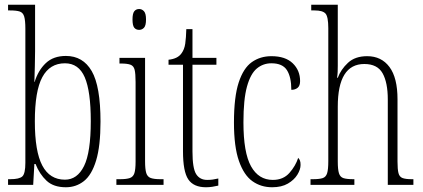

<svg xmlns="http://www.w3.org/2000/svg" viewBox="-20 -780 1786 810"><path d="M258 10Q206 10 176.5 -17.5Q147 -45 130 -88H125L120 0H14V-24H23Q62 -24 74.5 -36Q87 -48 87 -93V-659Q87 -694 82 -710.5Q77 -727 63 -731.5Q49 -736 22 -736H14V-760H128V-564Q128 -538 127 -501.5Q126 -465 125 -434H126Q141 -483 173 -513.5Q205 -544 258 -544Q330 -544 367 -480Q404 -416 404 -267Q404 -164 385.5 -103Q367 -42 334 -16Q301 10 258 10ZM254 -22Q306 -22 334.5 -79.5Q363 -137 363 -269Q363 -395 337.5 -454Q312 -513 254 -513Q190 -513 158.5 -454.5Q127 -396 127 -268Q127 -141 158.5 -81.5Q190 -22 254 -22Z M567 -654Q554 -654 546.5 -663Q539 -672 539 -698Q539 -723 546.5 -732.5Q554 -742 567 -742Q579 -742 587.5 -732.5Q596 -723 596 -698Q596 -672 587.5 -663Q579 -654 567 -654ZM471 0V-24H486Q514 -24 528 -29Q542 -34 547 -49.5Q552 -65 552 -99V-434Q552 -469 548 -485.5Q544 -502 530.5 -507Q517 -512 491 -512H484V-536H592V-100Q592 -66 597 -50Q602 -34 616 -29Q630 -24 657 -24H670V0Z M849 10Q797 10 774.5 -23Q752 -56 752 -142V-507H691V-528Q729 -532 745 -554Q758 -571 761.5 -596Q765 -621 766 -657H792V-536H893V-507H792V-141Q792 -70 807.5 -45.5Q823 -21 854 -21Q867 -21 877.5 -22.5Q888 -24 901 -27V3Q889 6 875.5 8Q862 10 849 10Z M1128 10Q1081 10 1045 -15.5Q1009 -41 988 -101Q967 -161 967 -263Q967 -371 987 -432Q1007 -493 1042.5 -518Q1078 -543 1125 -543Q1184 -543 1215 -513Q1246 -483 1246 -438Q1246 -418 1235.5 -409.5Q1225 -401 1209 -401Q1209 -455 1190.5 -484Q1172 -513 1125 -513Q1090 -513 1063.5 -491Q1037 -469 1022 -415Q1007 -361 1007 -264Q1007 -136 1039 -78.5Q1071 -21 1131 -21Q1175 -21 1201 -50.5Q1227 -80 1238 -114Q1243 -109 1245.5 -102.5Q1248 -96 1248 -84Q1248 -65 1234.5 -43Q1221 -21 1194.5 -5.5Q1168 10 1128 10Z M1290 0V-24H1299Q1327 -24 1341 -28.5Q1355 -33 1360 -49Q1365 -65 1365 -100V-661Q1365 -710 1353 -723Q1341 -736 1307 -736H1293V-760H1405V-503Q1405 -490 1404.5 -477Q1404 -464 1402 -452H1405Q1418 -487 1448 -515Q1478 -543 1529 -543Q1589 -543 1623 -497.5Q1657 -452 1657 -361V-98Q1657 -66 1661 -50Q1665 -34 1678 -29Q1691 -24 1717 -24H1724V0H1616V-360Q1616 -432 1594 -471Q1572 -510 1517 -510Q1405 -510 1405 -330V-99Q1405 -65 1410 -49Q1415 -33 1429 -28.5Q1443 -24 1471 -24H1475V0Z"/></svg>

Font: Noto Serif Hebrew ExtraCondensed ExtraLight
Style: Regular
Weight: 200
Width: 2
Designer: Monotype Design Team
Foundry: Monotype Imaging Inc.
Version: Version 2.004; ttfautohint (v1.8.4.7-5d5b)